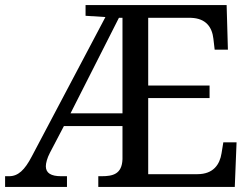

<svg xmlns="http://www.w3.org/2000/svg" viewBox="-20 -734 991 754"><path d="M0 0H243V-42H220C181 -42 160 -54 160 -81C160 -93 165 -113 176 -134L231 -239H461V-109C459 -50 423 -42 379 -42H366V0H902L909 -175H857L850 -132C843 -88 818 -50 755 -50H562V-349H803V-398H562V-664H730C790 -662 813 -626 818 -582L823 -539H875L870 -714H316V-672L394 -667L105 -120C77 -66 51 -42 16 -42H0ZM257 -289 447 -664H461V-289Z"/></svg>

Font: Noto Serif Devanagari
Style: Regular
Weight: 400
Designer: Universal Thirst, Indian Type Foundry and the Monotype Design Team
Foundry: Monotype Imaging Inc.
Version: Version 2.004